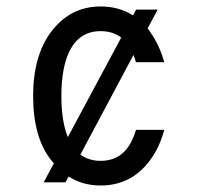

<svg xmlns="http://www.w3.org/2000/svg" viewBox="-20 -567 626 597"><path d="M115.7 0 147.5 -59.1Q143.6 -63.5 139.6 -68.4Q83 -139.2 83 -268.6Q83 -394 139.6 -468.8Q198.7 -546.9 293 -546.9Q350.1 -546.9 393.6 -519L403.3 -537.1H470.2L439 -478.5Q442.9 -473.6 446.3 -468.8Q476.6 -425.3 490.7 -373.5H402.8Q399.4 -385.7 395 -396L230 -86.4Q255.9 -66.9 293 -66.9Q359.9 -66.9 390.1 -129.9Q397.5 -145 402.8 -163.1H490.7Q475.6 -107.4 446.3 -68.4Q388.2 9.8 293 9.8Q236.8 9.8 193.4 -18.1L183.6 0ZM190.9 -140.6 356.9 -450.2Q330.6 -470.2 293 -470.2Q226.6 -470.2 195.8 -407.2Q170.9 -356 170.9 -268.6Q170.9 -189.9 190.9 -140.6Z"/></svg>

Font: Consola Mono
Style: Book
Weight: 400
Monospace: yes
Version: Version 2.001